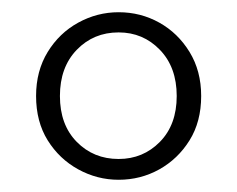

<svg xmlns="http://www.w3.org/2000/svg" viewBox="-20 -769 387 314"><path d="M174 -509Q214 -509 241.5 -537Q269 -565 269 -612Q269 -659 241.5 -687.5Q214 -716 174 -716Q133 -716 105.5 -687.5Q78 -659 78 -612Q78 -565 105.5 -537Q133 -509 174 -509ZM174 -475Q139 -475 108 -492Q77 -509 58 -539.5Q39 -570 39 -612Q39 -653 58 -684Q77 -715 108 -732Q139 -749 174 -749Q210 -749 240.5 -732Q271 -715 290 -684Q309 -653 309 -612Q309 -570 290 -539.5Q271 -509 240.5 -492Q210 -475 174 -475Z"/></svg>

Font: Noto Serif KR ExtraLight Medium
Style: Regular
Weight: 500
Version: Version 2.002-H1;hotconv 1.1.0;makeotfexe 2.6.0